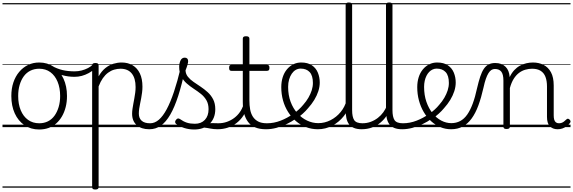

<svg xmlns="http://www.w3.org/2000/svg" viewBox="-20 -1021 4602 1542"><path d="M295 19Q227 19 176.5 -15.5Q126 -50 98.5 -110.5Q71 -171 71 -250Q71 -310 87.5 -359Q104 -408 134.5 -444Q165 -480 205.5 -499.5Q246 -519 295 -519Q361 -519 411 -485Q461 -451 489.5 -390Q518 -329 518 -250Q518 -202 507.5 -161Q497 -120 478 -87Q459 -54 432 -30Q405 -6 370.5 6.5Q336 19 295 19ZM295 -31Q334 -31 365 -46.5Q396 -62 417.5 -91.5Q439 -121 451 -161.5Q463 -202 463 -250Q463 -315 442.5 -364.5Q422 -414 384.5 -441.5Q347 -469 295 -469Q256 -469 224.5 -453.5Q193 -438 171.5 -409Q150 -380 138 -339.5Q126 -299 126 -250Q126 -185 146.5 -135.5Q167 -86 205 -58.5Q243 -31 295 -31ZM0 476H588V486H0ZM0 -20H588V0H0ZM0 -505H588V-500H0ZM0 -996H588V-986H0Z M578 -404Q529 -404 481.5 -417Q434 -430 378 -460Q369 -464 368 -471.5Q367 -479 370 -485.5Q373 -492 379 -495Q385 -498 393 -494Q437 -469 481.5 -458.5Q526 -448 580 -448Q608 -448 635.5 -455Q663 -462 687 -474.5Q711 -487 727 -504Q732 -511 738.5 -509.5Q745 -508 749.5 -502Q754 -496 754 -487.5Q754 -479 747 -472Q720 -449 692.5 -434Q665 -419 636.5 -411.5Q608 -404 578 -404ZM588 476V486ZM588 -20V0ZM588 -505V-500ZM588 -996V-986Z M745 501Q732 501 726 496.5Q720 492 720 482V-496Q720 -506 726.5 -510.5Q733 -515 746 -515Q760 -515 766 -510.5Q772 -506 772 -496V-408Q796 -450 826.5 -474.5Q857 -499 890.5 -509Q924 -519 957 -519Q1008 -519 1045.5 -496.5Q1083 -474 1103.5 -431Q1124 -388 1124 -325Q1124 -301 1121 -278Q1118 -255 1114 -233Q1110 -211 1105.5 -190Q1101 -169 1098 -148.5Q1095 -128 1095 -109Q1095 -72 1117.5 -51.5Q1140 -31 1185 -31Q1194 -31 1198.5 -23.5Q1203 -16 1202.5 -7Q1202 2 1196 9.5Q1190 17 1178 17Q1115 17 1078 -16Q1041 -49 1041 -107Q1041 -126 1044 -146.5Q1047 -167 1051 -188.5Q1055 -210 1059 -232Q1063 -254 1066 -276.5Q1069 -299 1069 -322Q1069 -393 1038 -431Q1007 -469 948 -469Q922 -469 896.5 -461.5Q871 -454 848 -437Q825 -420 806 -393Q787 -366 772 -327V482Q772 492 765.5 496.5Q759 501 745 501ZM588 476H1242V486H588ZM588 -20H1242V0H588ZM588 -505H1242V-500H588ZM588 -996H1242V-986H588Z M1180 17Q1167 17 1161.5 9.5Q1156 2 1157.5 -7Q1159 -16 1166.5 -23.5Q1174 -31 1186 -31Q1223 -31 1256 -59.5Q1289 -88 1319 -144Q1349 -200 1377 -283.5Q1405 -367 1431 -476Q1434 -487 1443.5 -488Q1453 -489 1461.5 -483.5Q1470 -478 1467 -467Q1441 -343 1411.5 -251.5Q1382 -160 1347.5 -100.5Q1313 -41 1272 -12Q1231 17 1180 17ZM1242 476V486ZM1242 -20V0ZM1242 -505V-500ZM1242 -996V-986Z M1729 17Q1696 17 1669.5 11.5Q1643 6 1618 3.5Q1593 1 1564 12L1585 -11Q1622 -25 1647.5 -29Q1673 -33 1693.5 -32Q1714 -31 1735 -31Q1744 -31 1748 -23.5Q1752 -16 1750.5 -7Q1749 2 1743.5 9.5Q1738 17 1729 17ZM1540 19Q1498 19 1460 7Q1422 -5 1393 -27Q1387 -33 1386.5 -41.5Q1386 -50 1394 -59Q1401 -68 1408.5 -69.5Q1416 -71 1425 -65Q1453 -45 1480.5 -36Q1508 -27 1545 -27Q1596 -27 1625.5 -58.5Q1655 -90 1655 -144Q1655 -186 1638 -215.5Q1621 -245 1594 -266.5Q1567 -288 1537 -307.5Q1507 -327 1480 -350.5Q1453 -374 1436 -406Q1419 -438 1419 -485Q1419 -511 1429.5 -534.5Q1440 -558 1464 -558Q1477 -558 1484 -550.5Q1491 -543 1491 -530Q1491 -519 1485.5 -499.5Q1480 -480 1470 -456Q1471 -427 1489 -404.5Q1507 -382 1534 -363.5Q1561 -345 1591 -325Q1621 -305 1648 -280.5Q1675 -256 1692 -223Q1709 -190 1709 -144Q1709 -71 1663 -26Q1617 19 1540 19ZM1242 476H1792V486H1242ZM1242 -20H1792V0H1242ZM1242 -505H1792V-500H1242ZM1242 -996H1792V-986H1242Z M1727 17Q1716 17 1710.5 9.5Q1705 2 1705.5 -7Q1706 -16 1713 -23.5Q1720 -31 1733 -31Q1770 -31 1802.5 -42.5Q1835 -54 1861.5 -74Q1888 -94 1907 -121.5Q1926 -149 1936 -182Q1939 -193 1948.5 -192Q1958 -191 1964.5 -184Q1971 -177 1968 -167Q1956 -125 1934 -91.5Q1912 -58 1880.5 -33.5Q1849 -9 1810 4Q1771 17 1727 17ZM1792 476V486ZM1792 -20V0ZM1792 -505V-500ZM1792 -996V-986Z M2116 17Q2065 17 2029.5 2Q1994 -13 1972.5 -41.5Q1951 -70 1940.5 -110Q1930 -150 1930 -201V-452H1839Q1828 -452 1824 -458Q1820 -464 1820 -476Q1820 -489 1824 -494.5Q1828 -500 1839 -500H1930V-711Q1930 -721 1936.5 -725.5Q1943 -730 1956 -730Q1969 -730 1976 -725.5Q1983 -721 1983 -711V-500H2124Q2135 -500 2139.5 -494.5Q2144 -489 2144 -476Q2144 -464 2139.5 -458Q2135 -452 2124 -452H1983V-213Q1983 -175 1989 -142Q1995 -109 2010.5 -84.5Q2026 -60 2053 -45.5Q2080 -31 2123 -31Q2133 -31 2138 -23.5Q2143 -16 2142.5 -7Q2142 2 2135.5 9.5Q2129 17 2116 17ZM1792 476H2180V486H1792ZM1792 -20H2180V0H1792ZM1792 -505H2180V-500H1792ZM1792 -996H2180V-986H1792Z M2118 17Q2105 17 2099.5 9.5Q2094 2 2095.5 -7Q2097 -16 2104.5 -23.5Q2112 -31 2124 -31Q2180 -31 2234 -52Q2288 -73 2332 -105Q2340 -110 2346.5 -107Q2353 -104 2357.5 -96.5Q2362 -89 2362 -80.5Q2362 -72 2355 -67Q2321 -43 2281 -24Q2241 -5 2199.5 6Q2158 17 2118 17ZM2180 476V486ZM2180 -20V0ZM2180 -505V-500ZM2180 -996V-986Z M2335 -106Q2358 -122 2378.5 -140.5Q2399 -159 2416 -180Q2440 -207 2457 -236.5Q2474 -266 2483.5 -295.5Q2493 -325 2493 -355Q2493 -414 2467 -442Q2441 -470 2395 -470Q2385 -470 2379.5 -477.5Q2374 -485 2375 -494.5Q2376 -504 2382 -511.5Q2388 -519 2399 -519Q2452 -519 2485 -496.5Q2518 -474 2533 -437Q2548 -400 2548 -358Q2548 -324 2536.5 -288.5Q2525 -253 2504 -218.5Q2483 -184 2454 -152Q2435 -129 2411.5 -108Q2388 -87 2363 -69ZM2180 476H2624V486H2180ZM2180 -20H2624V0H2180ZM2180 -505H2624V-500H2180ZM2180 -996H2624V-986H2180Z M2533 17Q2483 17 2438 0Q2393 -17 2357 -48Q2321 -79 2294 -121.5Q2267 -164 2253 -214.5Q2239 -265 2239 -321Q2239 -364 2250.5 -400.5Q2262 -437 2284 -463.5Q2306 -490 2335 -504.5Q2364 -519 2399 -519Q2410 -519 2415 -511.5Q2420 -504 2419 -494.5Q2418 -485 2412 -477.5Q2406 -470 2395 -470Q2373 -470 2355 -459.5Q2337 -449 2323.5 -429.5Q2310 -410 2302 -383Q2294 -356 2294 -323Q2294 -257 2314 -203.5Q2334 -150 2368.5 -111.5Q2403 -73 2446.5 -52.5Q2490 -32 2536 -32Q2588 -32 2635 -56Q2682 -80 2716 -121.5Q2750 -163 2764 -216Q2767 -225 2775.5 -226.5Q2784 -228 2791 -222Q2798 -216 2795 -203Q2781 -139 2742 -89.5Q2703 -40 2648.5 -11.5Q2594 17 2533 17ZM2624 476V486ZM2624 -20V0ZM2624 -505V-500ZM2624 -996V-986Z M2886 17Q2848 17 2822.5 6.5Q2797 -4 2782.5 -24Q2768 -44 2762 -72.5Q2756 -101 2756 -137V-982Q2756 -992 2762 -996.5Q2768 -1001 2781 -1001Q2795 -1001 2801.5 -996.5Q2808 -992 2808 -982V-137Q2808 -82 2824.5 -56.5Q2841 -31 2892 -31Q2901 -31 2905.5 -23.5Q2910 -16 2909.5 -7Q2909 2 2903.5 9.5Q2898 17 2886 17ZM2624 476H2948V486H2624ZM2624 -20H2948V0H2624ZM2624 -505H2948V-500H2624ZM2624 -996H2948V-986H2624Z M2883 17Q2872 17 2866.5 9.5Q2861 2 2861.5 -7Q2862 -16 2869 -23.5Q2876 -31 2889 -31Q2927 -31 2958.5 -43Q2990 -55 3015 -74.5Q3040 -94 3058.5 -119.5Q3077 -145 3087 -172Q3091 -182 3099.5 -182Q3108 -182 3114.5 -175.5Q3121 -169 3118 -159Q3107 -125 3086.5 -93.5Q3066 -62 3036.5 -37Q3007 -12 2968.5 2.5Q2930 17 2883 17ZM2948 476V486ZM2948 -20V0ZM2948 -505V-500ZM2948 -996V-986Z M3210 17Q3172 17 3146.5 6.5Q3121 -4 3106.5 -24Q3092 -44 3086 -72.5Q3080 -101 3080 -137V-982Q3080 -992 3086 -996.5Q3092 -1001 3105 -1001Q3119 -1001 3125.5 -996.5Q3132 -992 3132 -982V-137Q3132 -82 3148.5 -56.5Q3165 -31 3216 -31Q3225 -31 3229.5 -23.5Q3234 -16 3233.5 -7Q3233 2 3227.5 9.5Q3222 17 3210 17ZM2948 476H3272V486H2948ZM2948 -20H3272V0H2948ZM2948 -505H3272V-500H2948ZM2948 -996H3272V-986H2948Z M3210 17Q3197 17 3191.5 9.5Q3186 2 3187.5 -7Q3189 -16 3196.5 -23.5Q3204 -31 3216 -31Q3272 -31 3326 -52Q3380 -73 3424 -105Q3432 -110 3438.5 -107Q3445 -104 3449.5 -96.5Q3454 -89 3454 -80.5Q3454 -72 3447 -67Q3413 -43 3373 -24Q3333 -5 3291.5 6Q3250 17 3210 17ZM3272 476V486ZM3272 -20V0ZM3272 -505V-500ZM3272 -996V-986Z M3427 -106Q3450 -122 3470.5 -140.5Q3491 -159 3508 -180Q3532 -207 3549 -236.5Q3566 -266 3575.5 -295.5Q3585 -325 3585 -355Q3585 -414 3559 -442Q3533 -470 3487 -470Q3477 -470 3471.5 -477.5Q3466 -485 3467 -494.5Q3468 -504 3474 -511.5Q3480 -519 3491 -519Q3544 -519 3577 -496.5Q3610 -474 3625 -437Q3640 -400 3640 -358Q3640 -324 3628.5 -288.5Q3617 -253 3596 -218.5Q3575 -184 3546 -152Q3527 -129 3503.5 -108Q3480 -87 3455 -69ZM3272 476H3716V486H3272ZM3272 -20H3716V0H3272ZM3272 -505H3716V-500H3272ZM3272 -996H3716V-986H3272Z M3603 17Q3557 17 3516.5 0Q3476 -17 3442 -48Q3408 -79 3383 -121.5Q3358 -164 3344.5 -214.5Q3331 -265 3331 -321Q3331 -364 3342.5 -400.5Q3354 -437 3376 -463.5Q3398 -490 3427 -504.5Q3456 -519 3491 -519Q3502 -519 3507 -511.5Q3512 -504 3511 -494.5Q3510 -485 3504 -477.5Q3498 -470 3487 -470Q3470 -470 3454.5 -463Q3439 -456 3426.5 -443Q3414 -430 3405 -412Q3396 -394 3391 -371.5Q3386 -349 3386 -323Q3386 -257 3404.5 -203.5Q3423 -150 3454 -111.5Q3485 -73 3524 -52.5Q3563 -32 3605 -32Q3644 -32 3676 -49Q3708 -66 3732.5 -101Q3757 -136 3776.5 -188.5Q3796 -241 3811 -311Q3824 -367 3837 -406Q3850 -445 3866.5 -469Q3883 -493 3905 -504Q3927 -515 3957 -515Q3968 -515 3973 -508Q3978 -501 3977.5 -491.5Q3977 -482 3971 -474.5Q3965 -467 3954 -467Q3939 -467 3926.5 -459Q3914 -451 3903 -433.5Q3892 -416 3882 -387.5Q3872 -359 3863 -317Q3845 -237 3822 -174.5Q3799 -112 3768 -69.5Q3737 -27 3696.5 -5Q3656 17 3603 17ZM3716 476H3841V486H3716ZM3716 -20H3841V0H3716ZM3716 -505H3841V-500H3716ZM3716 -996H3841V-986H3716Z M4048 15Q4035 15 4029 10.5Q4023 6 4023 -4V-374Q4023 -424 4006 -445.5Q3989 -467 3955 -467Q3945 -467 3940.5 -474.5Q3936 -482 3936 -491.5Q3936 -501 3941.5 -508Q3947 -515 3957 -515Q3985 -515 4005.5 -507Q4026 -499 4040.5 -484.5Q4055 -470 4063 -450Q4071 -430 4073 -405V-401Q4089 -435 4110 -457.5Q4131 -480 4156 -493.5Q4181 -507 4207.5 -513Q4234 -519 4260 -519Q4308 -519 4345.5 -500Q4383 -481 4405 -440.5Q4427 -400 4427 -334V-94Q4427 -74 4431 -60Q4435 -46 4444.5 -38.5Q4454 -31 4469 -31Q4479 -31 4489 -34Q4499 -37 4509 -44.5Q4519 -52 4529 -62Q4535 -68 4541.5 -67.5Q4548 -67 4555 -60Q4561 -54 4562 -47.5Q4563 -41 4558 -34Q4547 -19 4530.5 -7Q4514 5 4496 11Q4478 17 4458 17Q4438 17 4422 10.5Q4406 4 4395 -8Q4384 -20 4378.5 -38.5Q4373 -57 4373 -82V-326Q4373 -371 4361 -403Q4349 -435 4322.5 -452Q4296 -469 4253 -469Q4226 -469 4198.5 -461Q4171 -453 4147.5 -435Q4124 -417 4105.5 -387.5Q4087 -358 4075 -314V-4Q4075 6 4068.5 10.5Q4062 15 4048 15ZM3841 476H4562V486H3841ZM3841 -20H4562V0H3841ZM3841 -505H4562V-500H3841ZM3841 -996H4562V-986H3841Z"/></svg>

Font: Playwrite PL Guides
Style: Regular
Weight: 400
Designer: Veronika Burian, José Scaglione
Foundry: TypeTogether
Version: Version 1.003